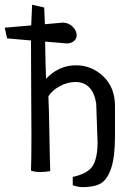

<svg xmlns="http://www.w3.org/2000/svg" viewBox="-20 -723 544 808"><path d="M9.8 -561.5 0 -606.4 111.3 -616.2Q113.3 -672.9 115.2 -703.1L166 -691.4L168.9 -621.1L245.1 -627.9Q269.5 -627 286.1 -610.4Q302.7 -593.8 302.7 -574.2Q302.7 -561.5 293 -551.8Q283.2 -542 263.7 -540L169.9 -547.9Q171.9 -429.7 173.8 -391.6Q227.5 -448.2 299.8 -448.2Q366.2 -448.2 415 -401.4Q463.9 -354.5 463.9 -276.4V-150.4Q463.9 -61.5 447.3 -13.7Q430.7 34.2 403.3 49.3Q376 64.5 328.1 64.5Q309.6 64.5 286.1 56.6V21.5Q349.6 7.8 370.1 -24.9Q390.6 -57.6 390.6 -125Q390.6 -133.8 384.8 -288.1Q370.1 -377.9 296.9 -377.9Q263.7 -377.9 231 -359.9Q198.2 -341.8 183.6 -317.4Q186.5 -255.9 188 -156.2Q189.5 -56.6 191.4 -2.9Q168 1 151.4 1Q127 1 110.4 -4.9Q112.3 -52.7 112.3 -156.2Q112.3 -204.1 111.3 -332Q110.4 -460 110.4 -552.7Z"/></svg>

Font: Neucha
Style: Regular
Weight: 400
Designer: Jovanny Lemonad
Foundry: Jovanny Lemonad
Version: Version 001.001